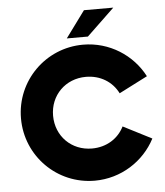

<svg xmlns="http://www.w3.org/2000/svg" viewBox="-54 -804 737 859"><g transform="rotate(-5 314.5 -374.0)"><path d="M267.6 -637.2H362.3L486.8 -756.3H355ZM337.4 7.8C455.6 7.8 559.1 -59.6 609.9 -157.7L481.9 -223.1C455.6 -170.4 402.8 -136.7 337.4 -136.7C245.6 -136.7 176.3 -205.6 176.3 -297.9C176.3 -389.6 245.6 -458.5 337.4 -458.5C402.8 -458.5 455.6 -424.8 481.9 -372.1L609.9 -437.5C559.1 -535.6 455.6 -603 337.4 -603C168.5 -603 32.2 -466.8 32.2 -297.9C32.2 -128.4 168.5 7.8 337.4 7.8Z"/></g></svg>

Font: Now Black
Style: Regular
Weight: 400
Designer: Alfredo Marco Pradil
Foundry: Alfredo Marco Pradil
Version: Version 1.200;hotconv 1.0.109;makeotfexe 2.5.65596